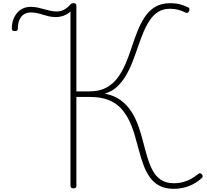

<svg xmlns="http://www.w3.org/2000/svg" viewBox="-20 -1167 1297 1204"><path d="M1069 17Q1016 17 979.5 -2.5Q943 -22 919.5 -55.5Q896 -89 880 -132Q864 -175 851.5 -223Q839 -271 825 -319Q811 -367 790.5 -410Q770 -453 739 -487Q708 -521 660.5 -540Q613 -559 545 -559H459V-1Q459 6 455 10Q451 14 440 14Q431 14 426.5 10Q422 6 422 -1V-1095Q406 -1079 381.5 -1069.5Q357 -1060 330 -1060Q307 -1060 287 -1064.5Q267 -1069 248.5 -1075Q230 -1081 211 -1085Q192 -1089 173 -1089Q150 -1089 131.5 -1078Q113 -1067 102.5 -1044Q92 -1021 92 -987Q92 -981 88 -976.5Q84 -972 73 -972Q63 -972 58.5 -976Q54 -980 54 -987Q54 -1028 69.5 -1059Q85 -1090 111 -1107Q137 -1124 172 -1124Q196 -1124 217 -1119.5Q238 -1115 258 -1109Q278 -1103 297.5 -1099Q317 -1095 336 -1095Q360 -1095 381 -1106Q402 -1117 416 -1133Q423 -1142 428 -1144.5Q433 -1147 441 -1147Q450 -1147 454.5 -1143.5Q459 -1140 459 -1132V-594H542Q604 -594 647 -617.5Q690 -641 719 -681Q748 -721 768.5 -769.5Q789 -818 806 -871Q823 -924 842.5 -972.5Q862 -1021 888 -1060.5Q914 -1100 952.5 -1123.5Q991 -1147 1049 -1147Q1082 -1147 1108.5 -1140Q1135 -1133 1159 -1121Q1165 -1119 1167 -1114Q1169 -1109 1167 -1100Q1162 -1089 1157 -1087Q1152 -1085 1146 -1087Q1120 -1100 1097 -1106Q1074 -1112 1045 -1112Q1003 -1112 972 -1092.5Q941 -1073 918.5 -1039Q896 -1005 878.5 -962.5Q861 -920 845 -873Q829 -826 811 -779.5Q793 -733 769.5 -693Q746 -653 714 -623Q682 -593 637 -580Q698 -568 738.5 -537.5Q779 -507 805.5 -464.5Q832 -422 849 -373Q866 -324 878.5 -274Q891 -224 905 -178Q919 -132 938.5 -96Q958 -60 990 -39Q1022 -18 1070 -18Q1101 -18 1129 -25.5Q1157 -33 1180 -46.5Q1203 -60 1222 -75Q1230 -82 1235.5 -80.5Q1241 -79 1246 -74Q1251 -69 1251 -62.5Q1251 -56 1246 -51Q1209 -17 1164 0Q1119 17 1069 17Z"/></svg>

Font: Playwrite CL Thin
Style: Regular
Weight: 100
Designer: Veronika Burian, José Scaglione
Foundry: TypeTogether
Version: Version 1.002